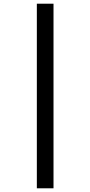

<svg xmlns="http://www.w3.org/2000/svg" viewBox="-20 -852 487 1037"><path d="M179 -832V165H269V-832Z"/></svg>

Font: Noto Sans Gurmukhi UI Condensed SemiBold
Style: Regular
Weight: 600
Width: 3
Designer: Jelle Bosma - Monotype Design Team
Foundry: Monotype Imaging Inc.
Version: Version 2.004